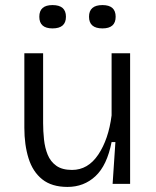

<svg xmlns="http://www.w3.org/2000/svg" viewBox="-20 -725 617 757"><path d="M246 12Q184 12 146.5 -18Q109 -48 92.5 -101Q76 -154 76 -221V-515H150V-240Q150 -208 153.5 -175Q157 -142 168 -115Q179 -88 202 -71.5Q225 -55 264 -55Q327 -55 367.5 -115.5Q408 -176 420 -270V-515H493V0H424L435 -165H420Q402 -73 356.5 -30.5Q311 12 246 12ZM384 -613Q331 -613 331 -659Q331 -705 384 -705Q436 -705 436 -659Q436 -613 384 -613ZM187 -613Q135 -613 135 -659Q135 -705 187 -705Q240 -705 240 -659Q240 -613 187 -613Z"/></svg>

Font: Bricolage Grotesque 10pt Light
Style: Regular
Weight: 300
Designer: Mathieu Triay
Foundry: Atelier Triay
Version: Version 1.000; ttfautohint (v1.8.4.7-5d5b);gftools[0.9.32]